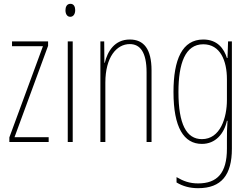

<svg xmlns="http://www.w3.org/2000/svg" viewBox="-20 -744 1305 1006"><path d="M235 0V-25H56L232 -504V-527H43V-502H205L29 -24V0Z M349 -724C329 -724 323 -706 323 -690C323 -672 331 -656 348 -656C364 -656 374 -670 374 -691C374 -707 368 -724 349 -724ZM361 -527H335V0H361Z M660 -537C580 -537 543 -474 529 -415H527L526 -527H506V0H532V-311C532 -445 591 -513 660 -513C714 -513 748 -471 748 -365V0H774V-375C774 -488 733 -537 660 -537Z M1045 -537C935 -537 889 -433 889 -262C889 -76 943 10 1038 10C1109 10 1154 -43 1169 -111H1172C1169 -70 1169 -43 1169 -12V35C1169 163 1118 217 1018 217C973 217 941 205 905 184V212C938 232 975 242 1018 242C1140 242 1195 173 1195 35V-527H1175L1172 -440H1169C1154 -489 1119 -537 1045 -537ZM1045 -512C1134 -512 1169 -426 1169 -329V-221C1169 -126 1134 -15 1038 -15C957 -15 915 -93 915 -262C915 -411 950 -512 1045 -512Z"/></svg>

Font: Noto Sans Gurmukhi UI ExtraCondensed Thin
Style: Regular
Weight: 100
Width: 2
Designer: Jelle Bosma - Monotype Design Team
Foundry: Monotype Imaging Inc.
Version: Version 2.004